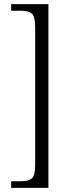

<svg xmlns="http://www.w3.org/2000/svg" viewBox="-20 -780 346 928"><path d="M34 128V96H83Q117 96 133.5 82.5Q150 69 150 17V-649Q150 -701 133.5 -714.5Q117 -728 83 -728H34V-760H214V128Z"/></svg>

Font: Noto Serif SemiCondensed Light
Style: Regular
Weight: 300
Width: 4
Designer: Monotype Design Team
Foundry: Monotype Imaging Inc.
Version: Version 2.013